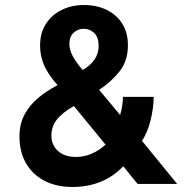

<svg xmlns="http://www.w3.org/2000/svg" viewBox="-20 -732 750 764"><path d="M268 12Q204 12 156.8 -12.8Q109.5 -37.5 83.5 -82.5Q57.5 -127.5 57.5 -189Q57.5 -239 77.8 -276.5Q98 -314 132.2 -342.5Q166.5 -371 209 -393Q170 -437.5 154.8 -473.8Q139.5 -510 139.5 -550.5Q139.5 -601.5 163 -637.5Q186.5 -673.5 226 -692.8Q265.5 -712 313.5 -712Q365.5 -712 405 -692.5Q444.5 -673 466.8 -637.2Q489 -601.5 489 -552.5Q489 -490 456.2 -448.5Q423.5 -407 374.5 -374.5L458 -274.5Q463.5 -292.5 466.2 -311.2Q469 -330 469.5 -346.5H591.5Q591 -300 578.8 -252Q566.5 -204 545 -171.5L685 0H527.5L470.5 -70.5Q431.5 -29.5 380.8 -8.8Q330 12 268 12ZM282 -107.5Q314.5 -107.5 344.2 -120.2Q374 -133 400 -156.5L274 -310Q227.5 -283.5 206 -255.8Q184.5 -228 184.5 -192.5Q184.5 -155 210.8 -131.2Q237 -107.5 282 -107.5ZM309 -453.5Q339.5 -471 356 -495Q372.5 -519 372.5 -549.5Q372.5 -584 354.8 -600.8Q337 -617.5 313.5 -617.5Q289.5 -617.5 272.8 -601.5Q256 -585.5 256 -558Q256 -533.5 269.5 -508.5Q283 -483.5 309 -453.5Z"/></svg>

Font: Undotted
Style: Bold
Weight: 700
Designer: Delve Withrington, Dave Bailey, Thomas Jockin
Foundry: Delve Fonts LLC
Version: Version 4.000